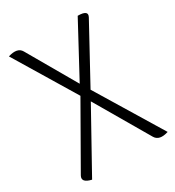

<svg xmlns="http://www.w3.org/2000/svg" viewBox="-180 -641 873 959"><g transform="rotate(-30 257.0 -161.5)"><path d="M68 212Q11 199 30 165L227 -180L16 -529Q74 -547 93 -513L254 -234L415 -533Q478 -533 459 -498L286 -181L514 194Q458 212 438 178L258 -130Z"/></g></svg>

Font: Swei Half Moon CJK SC
Style: Light
Weight: 300
Version: Version 2.071